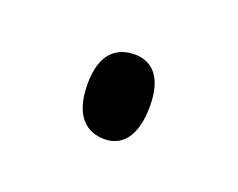

<svg xmlns="http://www.w3.org/2000/svg" viewBox="-36 -454 240 194"><g transform="rotate(20 84.0 -356.5)"><path d="M85 -311C102 -311 117 -323 117 -358C117 -391 102 -402 85 -402C66 -402 50 -391 50 -358C50 -323 66 -311 85 -311Z"/></g></svg>

Font: Noto Serif Thai ExtraCondensed ExtraLight
Style: Regular
Weight: 200
Width: 2
Designer: Monotype Design Team
Foundry: Monotype Imaging Inc.
Version: Version 2.002